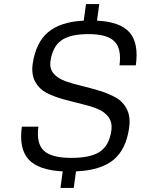

<svg xmlns="http://www.w3.org/2000/svg" viewBox="-20 -820 689 940"><path d="M276 100 287 19Q168 13 120 -39.5Q72 -92 87 -200H168Q157 -118 194.5 -82.5Q232 -47 329 -47Q425 -47 470 -78Q515 -109 525 -180Q531 -220 511 -247Q491 -274 455 -288Q419 -302 374.5 -312.5Q330 -323 285.5 -335.5Q241 -348 206 -366.5Q171 -385 152 -420.5Q133 -456 140 -507Q155 -611 215 -662Q275 -713 390 -719L401 -800H466L455 -719Q570 -713 615 -660.5Q660 -608 645 -500H565Q576 -581 540.5 -617Q505 -653 414 -653Q323 -653 280 -622Q237 -591 227 -520Q222 -484 242.5 -460Q263 -436 299 -423Q335 -410 379.5 -399.5Q424 -389 468 -375.5Q512 -362 547.5 -342Q583 -322 601.5 -284.5Q620 -247 612 -193Q597 -88 535 -37Q473 14 352 19L341 100Z"/></svg>

Font: Fivo Sans Modern
Style: Italic
Weight: 400
Designer: Alexander Slobzheninov
Foundry: Alexander Slobzheninov
Version: 1.0